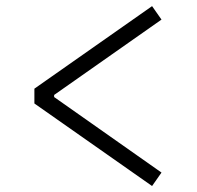

<svg xmlns="http://www.w3.org/2000/svg" viewBox="-20 -648 660 642"><path d="M520 -582.5 161 -330.5V-323.5L520 -71L488.5 -26L95 -302V-351.5L488.5 -627.5Z"/></svg>

Font: Monaspace Radon Var
Style: Regular
Weight: 400
Designer: Riley Cran and the Lettermatic Team
Version: Version 1.000 (Monaspace Radon Var)